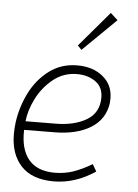

<svg xmlns="http://www.w3.org/2000/svg" viewBox="-54 -788 602 839"><g transform="rotate(5 247.5 -368.5)"><path d="M22 -182Q22 -206 25 -231Q34 -300 65 -362.5Q96 -425 149 -465Q202 -505 273 -505Q341 -505 385 -469Q429 -433 429 -373Q429 -360 428 -353Q418 -281 356 -243Q294 -205 195 -205L65 -204Q62 -120 99.5 -74.5Q137 -29 214 -29Q258 -29 296.5 -42.5Q335 -56 377 -81L395 -50Q307 9 213 9Q118 9 70 -42.5Q22 -94 22 -182ZM389 -374Q389 -420 355.5 -443.5Q322 -467 275 -467Q215 -467 169.5 -430Q124 -393 98 -340.5Q72 -288 68 -242L198 -243Q281 -243 335 -275Q389 -307 389 -374ZM267 -592 398 -746 430 -717 284 -574Z"/></g></svg>

Font: Bellota Light
Style: Italic
Weight: 300
Italic angle: -7.5°
Designer: Kemie Guaida
Foundry: Kemie Guaida
Version: Version 4.001